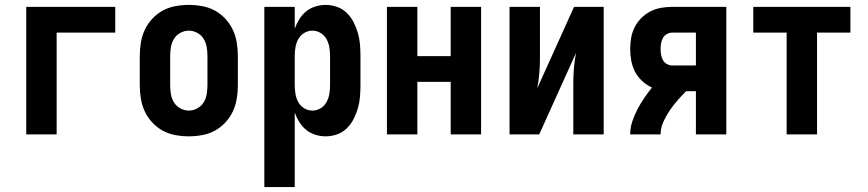

<svg xmlns="http://www.w3.org/2000/svg" viewBox="-20 -548 3540 783"><path d="M87 0V-520H450V-415H211V0Z M750 8Q723 8 695.5 3Q668 -2 644 -15Q620 -28 601 -48.5Q582 -69 570.5 -93.5Q559 -118 554.5 -145.5Q550 -173 550 -200V-320Q550 -347 554.5 -374.5Q559 -402 570.5 -426.5Q582 -451 601 -471.5Q620 -492 644 -505Q668 -518 695.5 -523Q723 -528 750 -528Q777 -528 804.5 -523Q832 -518 856 -505Q880 -492 899 -471.5Q918 -451 929.5 -426.5Q941 -402 945.5 -374.5Q950 -347 950 -320V-200Q950 -173 945.5 -145.5Q941 -118 929.5 -93.5Q918 -69 899 -48.5Q880 -28 856 -15Q832 -2 804.5 3Q777 8 750 8ZM750 -97Q768 -97 784.5 -106Q801 -115 810.5 -130.5Q820 -146 823 -164Q826 -182 826 -200V-320Q826 -338 823 -356Q820 -374 810.5 -389.5Q801 -405 784.5 -414Q768 -423 750 -423Q732 -423 715.5 -414Q699 -405 689.5 -389.5Q680 -374 677 -356Q674 -338 674 -320V-200Q674 -182 677 -164Q680 -146 689.5 -130.5Q699 -115 715.5 -106Q732 -97 750 -97Z M1058 215V-520H1182V-431Q1189 -451 1200.5 -469.5Q1212 -488 1228.5 -501.5Q1245 -515 1266 -521.5Q1287 -528 1308 -528Q1332 -528 1354.5 -520Q1377 -512 1394 -495.5Q1411 -479 1422 -457.5Q1433 -436 1439.5 -413.5Q1446 -391 1448 -367.5Q1450 -344 1450 -320V-200Q1450 -176 1448 -152.5Q1446 -129 1439.5 -106.5Q1433 -84 1422 -62.5Q1411 -41 1394 -24.5Q1377 -8 1354.5 0Q1332 8 1308 8Q1287 8 1266 1.5Q1245 -5 1228.5 -18.5Q1212 -32 1200.5 -50.5Q1189 -69 1182 -89V215ZM1254 -97Q1272 -97 1287.5 -106.5Q1303 -116 1311.5 -131.5Q1320 -147 1323 -164.5Q1326 -182 1326 -200V-320Q1326 -338 1323 -355.5Q1320 -373 1311.5 -388.5Q1303 -404 1287.5 -413.5Q1272 -423 1254 -423Q1236 -423 1220.5 -413.5Q1205 -404 1196.5 -388.5Q1188 -373 1185 -355.5Q1182 -338 1182 -320V-200Q1182 -182 1185 -164.5Q1188 -147 1196.5 -131.5Q1205 -116 1220.5 -106.5Q1236 -97 1254 -97Z M1558 0V-520H1682V-319H1818V-520H1942V0H1818V-214H1682V0Z M2058 0V-520H2182V-312Q2182 -281 2179.5 -250Q2177 -219 2171 -188L2321 -520H2442V0H2318V-208Q2318 -239 2320.5 -270Q2323 -301 2329 -332L2179 0Z M2550 0Q2550 -27 2558.5 -52.5Q2567 -78 2579.5 -102Q2592 -126 2607 -148Q2622 -170 2639 -191Q2617 -201 2599 -217.5Q2581 -234 2570 -255Q2559 -276 2554.5 -300Q2550 -324 2550 -348Q2550 -371 2554 -394Q2558 -417 2568.5 -437.5Q2579 -458 2595.5 -474.5Q2612 -491 2632.5 -501.5Q2653 -512 2675.5 -516Q2698 -520 2721 -520H2942V0H2818V-176H2778Q2760 -158 2742.5 -138Q2725 -118 2710.5 -96.5Q2696 -75 2685 -50.5Q2674 -26 2674 0ZM2721 -281H2818V-415H2721Q2710 -415 2699.5 -409Q2689 -403 2683.5 -393Q2678 -383 2676 -371.5Q2674 -360 2674 -348Q2674 -337 2676 -325Q2678 -313 2683.5 -303Q2689 -293 2699.5 -287Q2710 -281 2721 -281Z M3188 0V-415H3052V-520H3448V-415H3312V0Z"/></svg>

Font: Iosevka Term Curly Extrabold
Style: Regular
Weight: 800
Designer: Belleve Invis
Foundry: Belleve Invis
Version: Version 32.3.0